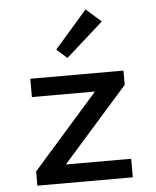

<svg xmlns="http://www.w3.org/2000/svg" viewBox="-53 -801 687 846"><g transform="rotate(-5 290.0 -377.5)"><path d="M78 0V-63L367 -391H88V-472H500V-409L211 -82H500V0ZM259 -549 213 -590 357 -755 424 -696Z"/></g></svg>

Font: Sometype Mono Medium
Style: Regular
Weight: 500
Monospace: yes
Designer: Ryoichi Tsunekawa
Foundry: Dharma Type
Version: Version 1.000; ttfautohint (v1.8.3)